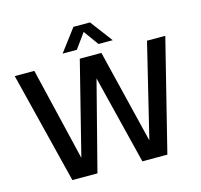

<svg xmlns="http://www.w3.org/2000/svg" viewBox="-130 -1090 1292 1232"><g transform="rotate(-15 516.5 -474.0)"><path d="M201 0 16.5 -740H146.5L293.5 -123L448.5 -740H592L744 -118L895 -740H1016.5L832 0H666L519.5 -590L367.5 0ZM350.5 -800 462 -948H572L683.5 -800H589L517 -899.5L445 -800Z"/></g></svg>

Font: Encode Sans SmCnd SmBold
Style: Regular
Weight: 600
Width: 4
Designer: Multiple Designers
Foundry: Impallari Type
Version: Version 3.002; ttfautohint (v1.8.3) -l 8 -r 50 -G 200 -x 14 